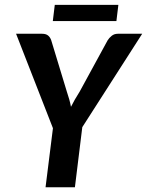

<svg xmlns="http://www.w3.org/2000/svg" viewBox="-20 -791 621 811"><path d="M327.6 -253.9 296.4 0H172.4L203.6 -249.5L47.9 -648.4H157.7Q173.8 -648.4 182.9 -641.1Q191.9 -633.8 196.3 -621.1L262.2 -404.3Q268.1 -387.2 272.5 -371.3Q276.9 -355.5 279.8 -339.8Q294.9 -370.1 316.4 -403.8L434.6 -620.6Q440.9 -630.9 451.7 -639.6Q462.4 -648.4 478 -648.4H580.6ZM211.4 -770.5H480L471.7 -702.1H203.1Z"/></svg>

Font: Carlito
Style: Bold Italic
Weight: 700
Italic angle: -7°
Designer: Lukasz Dziedzic
Foundry: tyPoland Lukasz Dziedzic
Version: Version 1.104